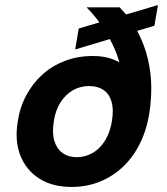

<svg xmlns="http://www.w3.org/2000/svg" viewBox="-20 -729 662 761"><path d="M264 12Q188 12 136 -21Q84 -54 61 -112Q38 -170 50 -245Q58 -302 83.5 -350Q109 -398 147.5 -433Q186 -468 237 -487.5Q288 -507 347 -507Q381 -507 406.5 -500.5Q432 -494 453 -482Q445 -512 431.5 -541.5Q418 -571 401.5 -599Q385 -627 365 -652.5Q345 -678 323 -700H454Q500 -653 527 -600.5Q554 -548 566.5 -493.5Q579 -439 579.5 -387Q580 -335 573 -288Q563 -218 535.5 -162Q508 -106 467 -67.5Q426 -29 374.5 -8.5Q323 12 264 12ZM284 -106Q310 -106 333.5 -116Q357 -126 375.5 -145Q394 -164 406.5 -191Q419 -218 424 -252Q431 -296 422 -326.5Q413 -357 390 -372.5Q367 -388 333 -388Q298 -388 268.5 -371Q239 -354 219 -322Q199 -290 193 -246Q186 -202 195.5 -170.5Q205 -139 228 -122.5Q251 -106 284 -106ZM278 -533 292 -616 606 -709 592 -627Z"/></svg>

Font: DM Sans 10pt ExtraBold
Style: Italic
Weight: 800
Italic angle: -10°
Version: Version 4.004;gftools[0.9.30]